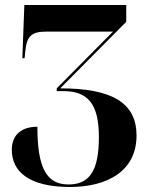

<svg xmlns="http://www.w3.org/2000/svg" viewBox="-20 -734 586 765"><path d="M259 11C407 11 524 -52 524 -194C524 -324 427 -382 220 -382L483 -647V-714H77L69 -502H78L81 -532C87 -590 106 -608 164 -608H430L206 -382V-371H232C332 -371 374 -318 374 -187C374 -53 336 1 253 1C164 1 129 -67 129 -229C67 -229 27 -198 27 -137C27 -51 95 11 259 11Z"/></svg>

Font: Noto Serif Display Condensed ExtraBold
Style: Regular
Weight: 800
Width: 3
Designer: Monotype Design Team
Foundry: Monotype Imaging Inc.
Version: Version 2.009